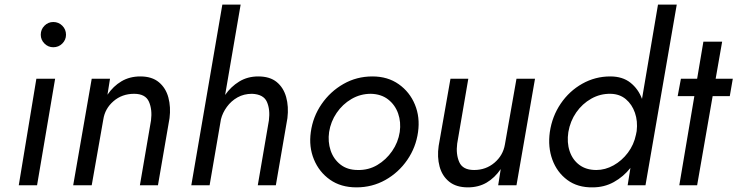

<svg xmlns="http://www.w3.org/2000/svg" viewBox="-20 -800 3184 829"><path d="M156 -650Q156 -673 172 -689Q188 -705 210 -705Q233 -705 249 -689Q265 -673 265 -650Q265 -628 249 -612Q233 -596 210 -596Q188 -596 172 -612Q156 -628 156 -650ZM137 -460H218L140 0H61Z M632 -280Q638 -327 623 -361Q608 -395 559 -395Q507 -395 470 -363Q433 -331 426 -284L376 0H296L376 -460H455L444 -391Q469 -428 504.5 -449Q540 -470 586 -470Q636 -470 666 -445Q696 -420 707 -379Q718 -338 712 -290L662 0H584Z M1141 -280Q1147 -327 1132.5 -360Q1118 -393 1068 -395Q1033 -395 1005.5 -379.5Q978 -364 959.5 -338.5Q941 -313 934 -285L885 0H806L940 -780H1019L952 -390Q977 -426 1013 -448Q1049 -470 1095 -470Q1145 -470 1174.5 -446Q1204 -422 1215.5 -381Q1227 -340 1221 -290L1171 0H1093Z M1322 -230Q1331 -296 1368.5 -350.5Q1406 -405 1463 -437.5Q1520 -470 1588 -470Q1654 -470 1701.5 -436.5Q1749 -403 1771.5 -348.5Q1794 -294 1785 -230Q1776 -164 1738.5 -109.5Q1701 -55 1644 -23Q1587 9 1519 9Q1452 9 1405 -24Q1358 -57 1335.5 -111.5Q1313 -166 1322 -230ZM1401 -230Q1395 -188 1407.5 -150.5Q1420 -113 1450 -89.5Q1480 -66 1525 -66Q1571 -65 1609 -87.5Q1647 -110 1673 -147.5Q1699 -185 1706 -230Q1712 -273 1699 -310Q1686 -347 1656 -370.5Q1626 -394 1581 -395Q1536 -395 1497.5 -372.5Q1459 -350 1433.5 -312.5Q1408 -275 1401 -230Z M1954 -180Q1948 -134 1963 -100Q1978 -66 2027 -66Q2078 -66 2115 -97.5Q2152 -129 2160 -176L2210 -460H2290L2210 0H2131L2142 -70Q2116 -32 2081 -11.5Q2046 9 2000 9Q1950 9 1919.5 -15.5Q1889 -40 1878 -81Q1867 -122 1874 -170L1925 -460H2002Z M2354 -230Q2364 -298 2401 -352.5Q2438 -407 2494 -438.5Q2550 -470 2615 -470Q2668 -470 2702 -443Q2736 -416 2752 -373L2821 -780H2902L2767 0H2690L2702 -75Q2672 -37 2630.5 -14Q2589 9 2539 9Q2474 10 2429.5 -23Q2385 -56 2365 -110.5Q2345 -165 2354 -230ZM2434 -230Q2427 -185 2439.5 -147.5Q2452 -110 2481.5 -88Q2511 -66 2555 -66Q2593 -66 2629 -86Q2665 -106 2691 -140.5Q2717 -175 2726 -219L2729 -234Q2734 -277 2721.5 -313Q2709 -349 2682.5 -371.5Q2656 -394 2617 -395Q2572 -396 2533 -374Q2494 -352 2468 -314.5Q2442 -277 2434 -230Z M2920 -460H2990L3017 -620H3098L3070 -460H3144L3131 -385H3057L2990 0H2913L2978 -385H2906Z"/></svg>

Font: Jost*
Style: Italic
Weight: 400
Italic angle: -10°
Version: Version 3.7